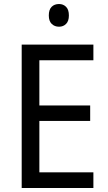

<svg xmlns="http://www.w3.org/2000/svg" viewBox="-20 -1029 540 956"><path d="M445 -93H88V-807H445V-729H176V-504H429V-427H176V-171H445ZM274 -1009Q295 -1009 309 -995Q323 -981 323 -952Q323 -924 309 -910Q295 -896 274 -896Q252 -896 237.5 -910Q223 -924 223 -952Q223 -981 237 -995Q251 -1009 274 -1009Z"/></svg>

Font: Noto Sans Telugu UI SemiCondensed
Style: Regular
Weight: 400
Width: 4
Designer: Jelle Bosma - Monotype Design Team
Foundry: Monotype Imaging Inc.
Version: Version 2.005; ttfautohint (v1.8.4.7-5d5b)